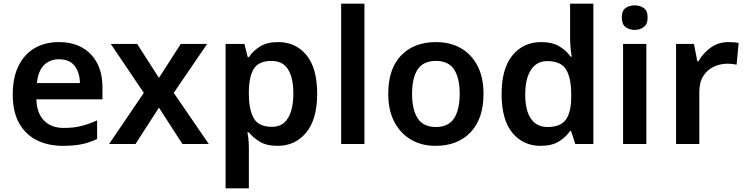

<svg xmlns="http://www.w3.org/2000/svg" viewBox="-20 -780 4040 1040"><path d="M299 -552Q372 -552 424.5 -522.5Q477 -493 506 -438.5Q535 -384 535 -306V-242H177Q179 -168 218 -127.5Q257 -87 326 -87Q379 -87 420.5 -97.5Q462 -108 506 -128V-27Q466 -8 423 1Q380 10 320 10Q241 10 179.5 -20.5Q118 -51 83.5 -113Q49 -175 49 -267Q49 -360 80.5 -423.5Q112 -487 168 -519.5Q224 -552 299 -552ZM299 -459Q249 -459 217.5 -426.5Q186 -394 180 -330H413Q412 -387 384.5 -423Q357 -459 299 -459Z M759 -277 580 -542H723L841 -358L959 -542H1102L921 -277L1111 0H968L841 -197L714 0H571Z M1487 -552Q1582 -552 1640 -481.5Q1698 -411 1698 -272Q1698 -134 1638.5 -62Q1579 10 1484 10Q1424 10 1387 -12.5Q1350 -35 1328 -63H1320Q1324 -45 1326 -22.5Q1328 0 1328 20V240H1202V-542H1304L1322 -470H1328Q1350 -504 1388 -528Q1426 -552 1487 -552ZM1451 -450Q1384 -450 1357 -410.5Q1330 -371 1328 -289V-273Q1328 -186 1354.5 -139.5Q1381 -93 1453 -93Q1493 -93 1518.5 -115Q1544 -137 1556.5 -177.5Q1569 -218 1569 -274Q1569 -358 1540.5 -404Q1512 -450 1451 -450Z M1954 0H1828V-760H1954Z M2599 -272Q2599 -137 2529 -63.5Q2459 10 2339 10Q2265 10 2207.5 -23Q2150 -56 2116.5 -119Q2083 -182 2083 -272Q2083 -407 2152.5 -479.5Q2222 -552 2342 -552Q2418 -552 2475.5 -519.5Q2533 -487 2566 -424.5Q2599 -362 2599 -272ZM2212 -272Q2212 -186 2242.5 -139Q2273 -92 2341 -92Q2409 -92 2439.5 -139Q2470 -186 2470 -272Q2470 -358 2439.5 -404Q2409 -450 2341 -450Q2273 -450 2242.5 -404Q2212 -358 2212 -272Z M2908 10Q2814 10 2755.5 -60.5Q2697 -131 2697 -270Q2697 -409 2756 -480.5Q2815 -552 2911 -552Q2971 -552 3009.5 -529Q3048 -506 3071 -473H3077Q3074 -487 3071 -516Q3068 -545 3068 -570V-760H3194V0H3096L3073 -71H3068Q3045 -37 3007 -13.5Q2969 10 2908 10ZM2946 -92Q3016 -92 3045 -132Q3074 -172 3074 -253V-269Q3074 -357 3046.5 -403Q3019 -449 2944 -449Q2887 -449 2856 -401.5Q2825 -354 2825 -268Q2825 -182 2856 -137Q2887 -92 2946 -92Z M3481 -542V0H3355V-542ZM3418 -751Q3446 -751 3467 -736.5Q3488 -722 3488 -685Q3488 -649 3467 -633.5Q3446 -618 3418 -618Q3389 -618 3368.5 -633.5Q3348 -649 3348 -685Q3348 -722 3368.5 -736.5Q3389 -751 3418 -751Z M3926 -552Q3938 -552 3954 -551Q3970 -550 3981 -547L3970 -430Q3961 -432 3946.5 -433.5Q3932 -435 3921 -435Q3881 -435 3846 -418.5Q3811 -402 3789.5 -368Q3768 -334 3768 -281V0H3642V-542H3739L3757 -448H3763Q3787 -491 3829 -521.5Q3871 -552 3926 -552Z"/></svg>

Font: Noto Sans Tangsa SemiBold
Style: Regular
Weight: 600
Version: Version 1.504